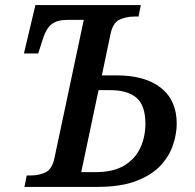

<svg xmlns="http://www.w3.org/2000/svg" viewBox="-20 -734 764 754"><path d="M76 0 85 -45H101Q134 -45 159.5 -57.5Q185 -70 194 -114L309 -656H246Q203 -656 181.5 -638Q160 -620 148 -580L130 -524H74L119 -714H533L524 -669H508Q475 -669 449 -656.5Q423 -644 414 -600L380 -438H438Q550 -438 612 -389Q674 -340 674 -248Q674 -210 660 -166.5Q646 -123 612 -85.5Q578 -48 517 -24Q456 0 362 0ZM299 -58H355Q425 -58 468 -84Q511 -110 531 -153.5Q551 -197 551 -248Q551 -320 516 -350Q481 -380 413 -380H367Z"/></svg>

Font: Noto Serif Medium
Style: Italic
Weight: 500
Italic angle: -12°
Designer: Monotype Design Team
Foundry: Monotype Imaging Inc.
Version: Version 2.014; ttfautohint (v1.8.4.7-5d5b)